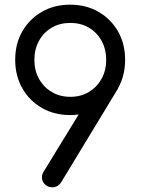

<svg xmlns="http://www.w3.org/2000/svg" viewBox="-20 -802 620 821"><path d="M280 -782Q348 -782 401 -751.5Q454 -721 484.5 -668Q515 -615 515 -546Q515 -478 484.5 -424.5Q454 -371 401 -340.5Q348 -310 280 -310Q212 -310 159 -340.5Q106 -371 75.5 -424.5Q45 -478 45 -546Q45 -615 75.5 -668Q106 -721 159 -751.5Q212 -782 280 -782ZM281 -704Q236 -704 201.5 -684Q167 -664 147 -628Q127 -592 127 -546Q127 -500 147 -464.5Q167 -429 201.5 -408.5Q236 -388 281 -388Q325 -388 359.5 -408.5Q394 -429 414 -464.5Q434 -500 434 -546Q434 -592 414 -628Q394 -664 359.5 -684Q325 -704 281 -704ZM485 -424 243 -25Q228 -1 204 -1Q187 -1 175 -11Q163 -21 160 -36.5Q157 -52 166 -67L324 -325Z"/></svg>

Font: Comfortaa Medium
Style: Regular
Weight: 500
Designer: Johan Aakerlund
Foundry: Johan Aakerlund
Version: Version 3.104; ttfautohint (v1.8.1.43-b0c9)